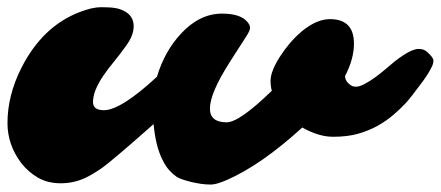

<svg xmlns="http://www.w3.org/2000/svg" viewBox="-81 -487 1207 526"><path d="M747.1 -137.7Q635.3 -35.6 541 5.9Q511.7 18.6 497.1 18.6Q482.4 18.6 469.2 16.6Q456.1 14.6 443.4 11.7Q412.6 3.9 402.8 -2.7Q393.1 -9.3 382.8 -20.5Q372.6 -31.7 364.3 -48.8Q345.2 -86.4 339.8 -147Q221.7 -42.5 195.6 -24.9Q169.4 -7.3 152.3 0.5Q121.1 15.1 85.2 15.1Q49.3 15.1 22.7 -0.5Q-3.9 -16.1 -22.5 -40Q-60.5 -89.8 -60.5 -149.9Q-60.5 -225.6 -22.5 -300.8Q35.2 -415 137.7 -454.1Q171.9 -467.3 196 -467.3Q220.2 -467.3 233.9 -465.1Q247.6 -462.9 258.8 -457Q285.2 -443.8 285.2 -415Q285.2 -390.1 264.6 -361.8Q244.1 -333.5 229.5 -315.9Q214.8 -298.3 202.6 -280.3Q173.8 -238.3 173.8 -207.5Q173.8 -185.1 203.6 -185.1Q250 -185.1 349.1 -276.9Q369.6 -346.2 415 -395Q465.8 -449.7 527.3 -449.7Q579.1 -449.7 597.7 -425.8Q604 -418 604 -410.9Q604 -403.8 595.7 -390.6L548.8 -317.4Q494.1 -231.9 494.1 -189.5Q494.1 -151.9 540 -151.9Q574.7 -151.9 663.6 -238.3Q660.2 -251.5 660.2 -265.1Q660.2 -278.8 666.7 -295.4Q673.3 -312 685.1 -330.6Q696.8 -349.1 712.4 -367.7Q728 -386.2 746.1 -401.4Q786.6 -434.6 822.8 -434.6Q888.7 -434.6 888.7 -367.7Q888.7 -325.2 864.3 -278.8Q864.3 -263.7 880.9 -252.9Q885.7 -249.5 894.8 -249.5Q903.8 -249.5 918.5 -257.3Q933.1 -265.1 947.8 -275.9Q962.4 -286.6 975.1 -297.6Q987.8 -308.6 1001 -319.3Q1044.4 -353 1065.9 -353Q1080.6 -353 1089.8 -344.2Q1106.4 -329.1 1106.4 -321.3Q1106.4 -313.5 1102.5 -305.2Q1098.6 -296.9 1092.3 -286.4Q1085.9 -275.9 1077.6 -264.6Q1043.9 -218.8 1030 -203.9Q1016.1 -189 996.8 -172.4Q977.5 -155.8 953.4 -142.3Q929.2 -128.9 900.1 -120.6Q871.1 -112.3 831.5 -112.3Q792 -112.3 747.1 -137.7Z"/></svg>

Font: Sarina
Style: Regular
Weight: 400
Designer: James Grieshaber
Foundry: James Grieshaber
Version: Version 1.001